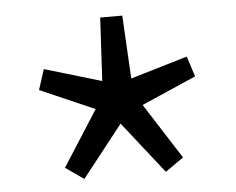

<svg xmlns="http://www.w3.org/2000/svg" viewBox="-41 -608 680 554"><g transform="rotate(-5 299.5 -331.0)"><path d="M182 -101 300 -251 418 -101 471 -138 368 -299 526 -368 507 -427 342 -378 332 -561H268L258 -378L93 -427L74 -368L232 -299L129 -138Z"/></g></svg>

Font: Source Code Pro Semibold
Style: Regular
Weight: 600
Monospace: yes
Designer: Paul D. Hunt
Foundry: Adobe Systems Incorporated
Version: Version 1.017;PS 1.000;hotconv 1.0.70;makeotf.lib2.5.5900